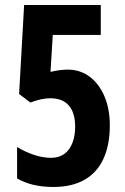

<svg xmlns="http://www.w3.org/2000/svg" viewBox="-20 -734 499 764"><path d="M249 -457Q299 -457 336.5 -429Q374 -401 395.5 -351Q417 -301 417 -235Q417 -158 392 -103Q367 -48 317 -19Q267 10 192 10Q149 10 113 1.5Q77 -7 48 -24V-149Q79 -130 114.5 -118Q150 -106 183 -106Q215 -106 236 -121.5Q257 -137 268 -165Q279 -193 279 -230Q279 -285 254 -314Q229 -343 180 -343Q161 -343 141.5 -338.5Q122 -334 101 -326L56 -360L76 -714H381V-595H190L181 -448Q202 -453 219 -455Q236 -457 249 -457Z"/></svg>

Font: Noto Sans Display ExtraCondensed
Style: Regular
Weight: 400
Width: 2
Version: Version 2.003